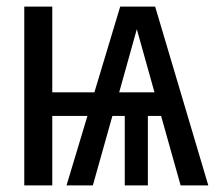

<svg xmlns="http://www.w3.org/2000/svg" viewBox="-20 -560 655 580"><path d="M53.3 0V-540H137.9V-281H265.1L343.1 -540H448.7L609.2 0H525.6L466.7 -209.7H426.7V0H356.9V-209.7H319.5L260.5 0H181L244.1 -209.7H137.9V0ZM393.3 -471.8 340 -281H446.7Z"/></svg>

Font: FiraCode Nerd Font
Style: Regular
Weight: 400
Designer: Carrois Corporate, Edenspiekermann AG, Nikita Prokopov
Foundry: Carrois Corporate, Edenspiekermann AG, Nikita Prokopov
Version: Version 6.002;Nerd Fonts 2.1.0